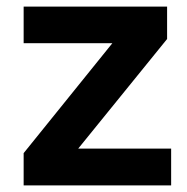

<svg xmlns="http://www.w3.org/2000/svg" viewBox="-20 -559 563 579"><path d="M496.1 0V-110.8H215.8L483.9 -441.4V-539.1H51.3V-428.7H318.8L51.3 -97.2V0Z"/></svg>

Font: Winston
Style: Bold
Weight: 700
Designer: Vernon Adams, Kim Jin-seong, David Berlow, Cristiano Sobral
Foundry: The Winston Project Authors
Version: Version 3.004